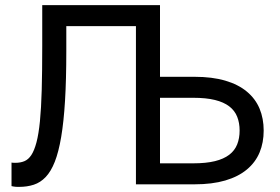

<svg xmlns="http://www.w3.org/2000/svg" viewBox="-20 -720 1095 750"><path d="M55 10Q86 10 112 1.5Q138 -7 158.5 -28.5Q179 -50 194 -88Q209 -126 219 -185Q229 -244 234 -326.5Q239 -409 239 -520V-618H511V0H740Q809 0 860 -15Q911 -30 944.5 -58Q978 -86 994 -124.5Q1010 -163 1010 -210Q1010 -257 994 -295.5Q978 -334 944.5 -362Q911 -390 860 -405Q809 -420 740 -420H605V-700H145V-540Q145 -441 143 -369Q141 -297 136 -246.5Q131 -196 122.5 -164Q114 -132 102.5 -114.5Q91 -97 75.5 -90.5Q60 -84 40 -84Q28 -84 25 -85V7Q29 8 32.5 8.5Q36 9 40 9.5Q44 10 47.5 10Q51 10 55 10ZM605 -82V-338H735Q785 -338 819.5 -329.5Q854 -321 875.5 -304.5Q897 -288 906.5 -264Q916 -240 916 -210Q916 -180 906.5 -156Q897 -132 875.5 -115.5Q854 -99 819.5 -90.5Q785 -82 735 -82Z"/></svg>

Font: Golos Text VF
Style: Regular
Weight: 400
Designer: A.Korolkova, Vitaly Kuzmin
Foundry: ParaType Ltd
Version: Version 2.005